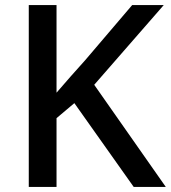

<svg xmlns="http://www.w3.org/2000/svg" viewBox="-20 -734 671 754"><path d="M631 0 350 -401 623 -714H499L314 -497C276 -455 238 -412 202 -370V-714H93V0H202V-270L272 -329L505 0Z"/></svg>

Font: Noto Sans Canadian Aboriginal Medium
Style: Regular
Weight: 500
Designer: Monotype Design Team, Typotheque's Kevin King
Foundry: Monotype Imaging Inc.
Version: Version 2.004